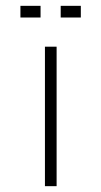

<svg xmlns="http://www.w3.org/2000/svg" viewBox="-20 -638 347 658"><path d="M134 0V-478H174V0ZM50 -618H119V-578H50ZM188 -578V-618H257V-578Z"/></svg>

Font: Turret Road Light
Style: Regular
Weight: 300
Designer: Noponies
Foundry: Noponies
Version: Version 1.001; ttfautohint (v1.8)